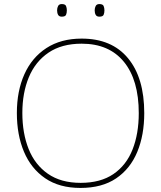

<svg xmlns="http://www.w3.org/2000/svg" viewBox="-20 -915 794 945"><path d="M690 -358Q690 -250 655.5 -167Q621 -84 551.5 -37Q482 10 376 10Q272 10 202.5 -37.5Q133 -85 98 -168Q63 -251 63 -359Q63 -467 100 -549.5Q137 -632 208.5 -678.5Q280 -725 382 -725Q530 -725 610 -628.5Q690 -532 690 -358ZM90 -359Q90 -259 121 -181.5Q152 -104 216 -59.5Q280 -15 377 -15Q475 -15 538.5 -58.5Q602 -102 632.5 -179.5Q663 -257 663 -358Q663 -521 590 -610.5Q517 -700 382 -700Q284 -700 219 -656Q154 -612 122 -535Q90 -458 90 -359ZM261 -864Q261 -876 266 -885.5Q271 -895 284 -895Q301 -895 305 -885.5Q309 -876 309 -864Q309 -851 305 -842Q301 -833 284 -833Q271 -833 266 -842Q261 -851 261 -864ZM446 -864Q446 -876 451 -885.5Q456 -895 469 -895Q486 -895 490 -885.5Q494 -876 494 -864Q494 -851 490 -842Q486 -833 469 -833Q456 -833 451 -842Q446 -851 446 -864Z"/></svg>

Font: Noto Sans Bengali UI Thin
Style: Regular
Weight: 100
Designer: Jelle Bosma - Monotype Design Team
Foundry: Monotype Imaging Inc.
Version: Version 2.003; ttfautohint (v1.8.4.7-5d5b)